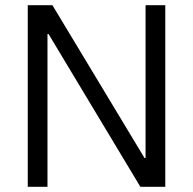

<svg xmlns="http://www.w3.org/2000/svg" viewBox="-20 -720 744 740"><path d="M617 -700V0H521L167 -589H163V0H87V-700H182L537 -111H541V-700Z"/></svg>

Font: Pathway Extreme 8pt Thin Light
Style: Regular
Weight: 300
Version: Version 1.001;gftools[0.9.26]